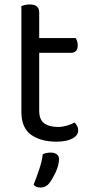

<svg xmlns="http://www.w3.org/2000/svg" viewBox="-20 -623 412 862"><path d="M233 13Q163 13 119.5 -18Q76 -49 76 -121V-596Q81 -598 91.5 -600.5Q102 -603 114 -603Q156 -603 156 -567V-452H320Q323 -447 326 -438.5Q329 -430 329 -420Q329 -386 299 -386H156V-126Q156 -86 178.5 -69.5Q201 -53 242 -53Q259 -53 280 -59Q301 -65 315 -73Q321 -67 326 -58Q331 -49 331 -37Q331 -15 305 -1Q279 13 233 13ZM200 201Q185 219 162 219Q141 219 131 206Q145 171 157 134.5Q169 98 172 69Q189 62 208 62Q224 62 234.5 69.5Q245 77 245 92Q245 104 241 119.5Q237 135 230 150Q223 165 215 178.5Q207 192 200 201Z"/></svg>

Font: Baloo Bhai 2
Style: Regular
Weight: 400
Designer: Supriya Tembe, Noopur Datye and Ek Type
Foundry: Ek Type
Version: Version 1.640;PS 1.000;hotconv 16.6.51;makeotf.lib2.5.65220;